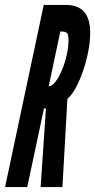

<svg xmlns="http://www.w3.org/2000/svg" viewBox="-28 -755 384 775"><path d="M-7.5 0H82L149.5 -317.5H157.5L136 0H224L244 -356Q261.5 -370.5 277.8 -400.5Q294 -430.5 307.2 -468.8Q320.5 -507 328.2 -547.2Q336 -587.5 336 -623Q336 -735 239 -735H148.5ZM168.5 -406.5 215.5 -628Q236.5 -628 242.5 -621.5Q248.5 -615 248.5 -593Q248.5 -564 241 -531.5Q233.5 -499 221.5 -470.8Q209.5 -442.5 195.5 -424.5Q181.5 -406.5 168.5 -406.5Z"/></svg>

Font: League Gothic SemiCondensed Italic
Style: Regular
Weight: 400
Width: 4
Designer: The League of Moveable Type
Version: Version 1.600; ttfautohint (v1.8.3)